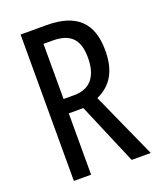

<svg xmlns="http://www.w3.org/2000/svg" viewBox="-134 -797 729 880"><g transform="rotate(-20 230.5 -357.0)"><path d="M199 -714H73V0H157V-299H228L355 0H448L304 -320C381 -355 413 -419 413 -513C413 -647 346 -714 199 -714ZM200 -638C287 -638 327 -600 327 -509C327 -416 285 -369 209 -369H157V-638Z"/></g></svg>

Font: Noto Sans Gujarati UI ExtraCondensed
Style: Regular
Weight: 400
Width: 2
Designer: Jelle Bosma - Monotype Design Team, Universal Thirst
Foundry: Monotype Imaging Inc.
Version: Version 2.106